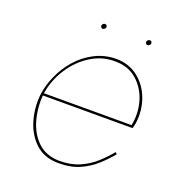

<svg xmlns="http://www.w3.org/2000/svg" viewBox="-113 -680 720 781"><g transform="rotate(20 247.0 -289.5)"><path d="M70 -238H452Q463 -291 448.5 -341.5Q434 -392 396.5 -425.5Q359 -459 302 -459Q245 -460 196 -429Q147 -398 114 -346.5Q81 -295 72 -233Q67 -176 81.5 -123Q96 -70 131.5 -36Q167 -2 225 -1Q275 -1 312.5 -17.5Q350 -34 378.5 -60Q407 -86 429 -113L436 -106Q414 -79 385 -52.5Q356 -26 317.5 -8.5Q279 9 225 9Q164 9 125.5 -26.5Q87 -62 71 -117.5Q55 -173 62 -232Q65 -252 70.5 -271Q76 -290 84 -308Q103 -353 135 -389.5Q167 -426 210 -448Q253 -470 302 -470Q357 -470 396.5 -439Q436 -408 454.5 -359Q473 -310 466 -254Q465 -248 463.5 -241Q462 -234 460 -228H69ZM392 -577Q393 -582 396.5 -585Q400 -588 404 -588Q409 -588 411.5 -585Q414 -582 414 -577Q413 -573 409.5 -569.5Q406 -566 401 -566Q397 -566 394.5 -569.5Q392 -573 392 -577ZM198 -577Q199 -582 202.5 -585Q206 -588 210 -588Q215 -588 217.5 -585Q220 -582 220 -577Q219 -573 215.5 -569.5Q212 -566 207 -566Q203 -566 200.5 -569.5Q198 -573 198 -577Z"/></g></svg>

Font: Jost Thin
Style: Italic
Weight: 200
Italic angle: -5°
Version: Version 3.710